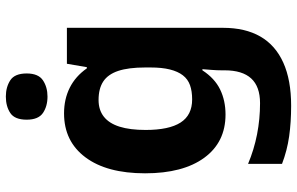

<svg xmlns="http://www.w3.org/2000/svg" viewBox="-204 -596 1040 673"><g transform="rotate(-90 316.5 -260.0)"><path d="M255 -556Q305 -556 345 -536Q385 -516 413 -476H417L429 -546H555V1Q555 79 524.5 132Q494 185 433 212.5Q372 240 282 240Q224 240 174.5 233Q125 226 78 208V89Q128 110 181.5 120.5Q235 131 291 131Q349 131 377.5 100Q406 69 406 7V-4Q406 -21 407.5 -39Q409 -57 410 -71H406Q378 -28 339 -9Q300 10 251 10Q154 10 99.5 -64.5Q45 -139 45 -272Q45 -406 101 -481Q157 -556 255 -556ZM302 -435Q267 -435 243.5 -416.5Q220 -398 208.5 -361.5Q197 -325 197 -270Q197 -188 223 -147.5Q249 -107 304 -107Q333 -107 354 -114.5Q375 -122 388.5 -139.5Q402 -157 409 -185Q416 -213 416 -253V-271Q416 -330 404 -366Q392 -402 367 -418.5Q342 -435 302 -435ZM314 -760Q347 -760 371 -744.5Q395 -729 395 -687Q395 -646 371 -630Q347 -614 314 -614Q280 -614 256.5 -630Q233 -646 233 -687Q233 -729 256.5 -744.5Q280 -760 314 -760Z"/></g></svg>

Font: Noto Sans Thai
Style: Bold
Weight: 700
Designer: Monotype Design Team
Foundry: Monotype Imaging Inc.
Version: Version 2.001